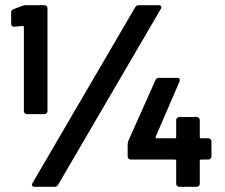

<svg xmlns="http://www.w3.org/2000/svg" viewBox="-20 -720 866 740"><path d="M65 -697Q73 -700 80 -700H151Q156 -700 159.5 -696.5Q163 -693 163 -688V-292Q163 -287 159.5 -283.5Q156 -280 151 -280H84Q79 -280 75.5 -283.5Q72 -287 72 -292V-615Q72 -620 67 -620L35 -617H33Q23 -617 23 -629V-672Q23 -682 33 -685ZM114 0Q107 0 105 -3Q103 -6 103 -8Q103 -11 105 -14L501 -692Q505 -700 516 -700H591Q598 -700 600 -697Q602 -694 602 -692Q602 -689 600 -686L204 -8Q200 0 189 0ZM783 -187Q788 -187 791.5 -183.5Q795 -180 795 -175V-117Q795 -112 791.5 -108.5Q788 -105 783 -105H755Q750 -105 750 -100V-12Q750 -7 746.5 -3.5Q743 0 738 0H671Q666 0 662.5 -3.5Q659 -7 659 -12V-100Q659 -105 654 -105H484Q479 -105 475.5 -108.5Q472 -112 472 -117V-163Q472 -169 475 -178L579 -411Q583 -420 593 -420H663Q670 -420 671.5 -417Q673 -414 673 -412Q673 -409 672 -406L580 -193Q580 -192 580 -191Q580 -190 580.5 -188.5Q581 -187 583 -187H654Q659 -187 659 -192V-257Q659 -262 662.5 -265.5Q666 -269 671 -269H738Q743 -269 746.5 -265.5Q750 -262 750 -257V-192Q750 -187 755 -187Z"/></svg>

Font: LinhAnh
Style: Bold
Weight: 700
Designer: Jeremy Tribby
Foundry: Tribby Type
Version: Version 1.408